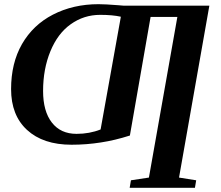

<svg xmlns="http://www.w3.org/2000/svg" viewBox="-20 -681 1057 918"><path d="M558 -602V-601Q518 -610 459 -610Q381 -610 318 -565Q256 -521 221 -436Q186 -351 186 -246Q186 -149 228 -95Q270 -41 346 -41Q408 -41 461 -62ZM700 -600 601 -33Q529 -10 463 0Q394 11 322 11Q186 11 109 -60Q33 -130 33 -255Q33 -379 85 -470Q138 -562 233 -611Q330 -661 451 -661Q483 -661 546 -656L570 -654H981L836 168L918 181L912 217H600L606 181L692 168L828 -600Z"/></svg>

Font: Libra Serif Modern
Style: Bold Italic
Weight: 700
Italic angle: -12°
Designer: Stefan Peev, Context Ltd
Foundry: Stefan Peev, Context Ltd
Version: Version 1.000